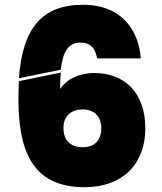

<svg xmlns="http://www.w3.org/2000/svg" viewBox="-20 -770 675 802"><path d="M234 -479C242 -553 265 -592 316 -592C359 -592 377 -569 386 -526H568C560 -639 492 -750 327 -750C155 -750 74 -652 59 -443ZM59 -431C58 -408 57 -384 57 -358C57 -146 111 12 333 12C492 12 587 -85 587 -233C587 -386 498 -465 373 -465C311 -465 258 -439 231 -398C231 -424 232 -446 234 -467ZM245 -236C245 -287 280 -313 325 -313C374 -313 403 -283 403 -234C403 -182 373 -155 326 -155C275 -155 245 -183 245 -236Z"/></svg>

Font: Poppins STUK1
Style: Regular
Weight: 400
Designer: Jonny Pinhorn (original), Sammy Jo Hughes (modified version)
Foundry: Type Mafia
Version: Version 1.002;hotconv 1.0.109;makeotfexe 2.5.65596